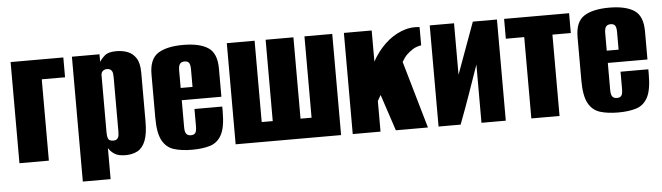

<svg xmlns="http://www.w3.org/2000/svg" viewBox="-43 -662 3228 936"><g transform="rotate(-5 1571.5 -194.5)"><path d="M29 0V-495H287V-398H173V0Z M329 116V-495H464V-458Q474 -474 491 -488.5Q508 -503 547 -503Q577 -503 602 -493.5Q627 -484 643 -459.5Q659 -435 659 -388V-150Q659 -89 645.5 -55Q632 -21 607 -7.5Q582 6 548 6Q513 6 494 -6.5Q475 -19 465 -36V116ZM494 -70Q503 -70 508.5 -72.5Q514 -75 517.5 -81Q521 -87 522 -94.5Q523 -102 523 -113V-376Q523 -387 522 -395Q521 -403 517.5 -408.5Q514 -414 508.5 -417Q503 -420 494 -420Q486 -420 480.5 -417.5Q475 -415 471.5 -411Q468 -407 466.5 -402.5Q465 -398 465 -394V-112Q465 -98 467.5 -88Q470 -78 476.5 -74Q483 -70 494 -70Z M874 8Q822 8 785 -3.5Q748 -15 728 -51.5Q708 -88 708 -163V-375Q708 -450 750.5 -477.5Q793 -505 874 -505Q954 -505 996 -477.5Q1038 -450 1038 -375V-237H844V-105Q844 -81 851.5 -72Q859 -63 874 -63Q889 -63 895.5 -72Q902 -81 902 -105V-189H1038V-164Q1038 -88 1018.5 -51.5Q999 -15 962.5 -3.5Q926 8 874 8ZM844 -297H902V-383Q902 -406 895.5 -415Q889 -424 874 -424Q859 -424 851.5 -415Q844 -406 844 -383Z M1087 0V-495H1223V-97H1277V-495H1413V-97H1467V-495H1603V0Z M1660 0V-495H1796V-343Q1823 -392 1860 -427Q1897 -462 1941 -479.5Q1985 -497 2030 -491V-402Q2006 -398 1988.5 -387Q1971 -376 1958 -363Q1951 -356 1944.5 -347Q1938 -338 1933 -329L2028 0H1871L1812 -178Q1808 -172 1804 -164Q1800 -156 1796 -150V0Z M2080 0V-495H2199V-243L2291 -495H2409V0H2290V-285Q2265 -213 2240 -142Q2215 -71 2188 0Z M2534 0V-398H2444V-495H2762V-398H2672V0Z M2959 8Q2907 8 2870 -3.5Q2833 -15 2813 -51.5Q2793 -88 2793 -163V-375Q2793 -450 2835.5 -477.5Q2878 -505 2959 -505Q3039 -505 3081 -477.5Q3123 -450 3123 -375V-237H2929V-105Q2929 -81 2936.5 -72Q2944 -63 2959 -63Q2974 -63 2980.5 -72Q2987 -81 2987 -105V-189H3123V-164Q3123 -88 3103.5 -51.5Q3084 -15 3047.5 -3.5Q3011 8 2959 8ZM2929 -297H2987V-383Q2987 -406 2980.5 -415Q2974 -424 2959 -424Q2944 -424 2936.5 -415Q2929 -406 2929 -383Z"/></g></svg>

Font: Alumni Sans ExtraBold
Style: Regular
Weight: 800
Designer: Robert E. Leuschke
Foundry: Robert E. Leuschke
Version: Version 1.018